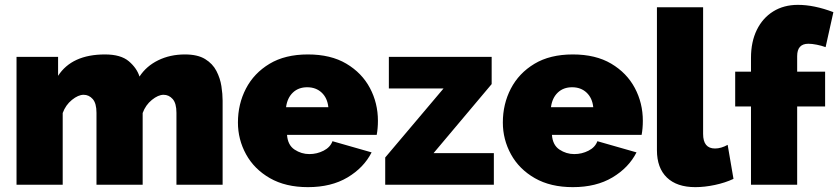

<svg xmlns="http://www.w3.org/2000/svg" viewBox="-20 -760 3449 790"><path d="M896 0H706V-296Q706 -335 690.5 -352.5Q675 -370 653 -370Q631 -370 605 -349Q579 -328 567 -295V0H377V-296Q377 -335 361.5 -352.5Q346 -370 324 -370Q302 -370 276 -349Q250 -328 238 -295V0H48V-526H219V-448Q276 -536 412 -536Q477 -536 510 -508Q543 -480 554 -445Q582 -488 631 -512Q680 -536 741 -536Q793 -536 824 -517Q855 -498 870.5 -468Q886 -438 891 -405.5Q896 -373 896 -346Z M1247 10Q1155 10 1090.5 -27Q1026 -64 992.5 -125Q959 -186 959 -256Q959 -332 992 -395.5Q1025 -459 1089 -497.5Q1153 -536 1247 -536Q1341 -536 1405 -498Q1469 -460 1502 -398Q1535 -336 1535 -263Q1535 -232 1530 -205H1161Q1164 -163 1192 -144.5Q1220 -126 1253 -126Q1284 -126 1311.5 -140Q1339 -154 1348 -179L1509 -133Q1477 -70 1410 -30Q1343 10 1247 10ZM1157 -319H1331Q1327 -357 1303.5 -379Q1280 -401 1244 -401Q1208 -401 1185 -379Q1162 -357 1157 -319Z M1565 -112 1805 -396H1580V-526H2003V-414L1764 -130H2012V0H1565Z M2337 10Q2245 10 2180.5 -27Q2116 -64 2082.5 -125Q2049 -186 2049 -256Q2049 -332 2082 -395.5Q2115 -459 2179 -497.5Q2243 -536 2337 -536Q2431 -536 2495 -498Q2559 -460 2592 -398Q2625 -336 2625 -263Q2625 -232 2620 -205H2251Q2254 -163 2282 -144.5Q2310 -126 2343 -126Q2374 -126 2401.5 -140Q2429 -154 2438 -179L2599 -133Q2567 -70 2500 -30Q2433 10 2337 10ZM2247 -319H2421Q2417 -357 2393.5 -379Q2370 -401 2334 -401Q2298 -401 2275 -379Q2252 -357 2247 -319Z M2683 -730H2873V-209Q2873 -149 2922 -149Q2947 -149 2974 -164L2998 -24Q2964 -8 2921.5 1Q2879 10 2841 10Q2765 10 2724 -29.5Q2683 -69 2683 -142Z M3070 0V-322H3005V-465H3070V-522Q3070 -588 3094 -637Q3118 -686 3161.5 -713Q3205 -740 3263 -740Q3330 -740 3409 -710L3377 -566Q3361 -572 3341 -576Q3321 -580 3306 -580Q3260 -580 3260 -529V-465H3375V-322H3260V0Z"/></svg>

Font: Raleway Black
Style: Regular
Weight: 900
Designer: Matt McInerney, Pablo Impallari, Rodrigo Fuenzalida
Foundry: Matt McInerney, Pablo Impallari, Rodrigo Fuenzalida
Version: Version 4.026